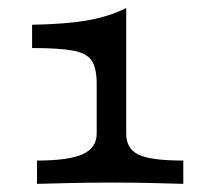

<svg xmlns="http://www.w3.org/2000/svg" viewBox="-20 -452 498 472"><path d="M71 0V-57.3Q149.2 -57.3 183.5 -73Q217.7 -88.7 217.7 -123.4V-246Q217.7 -283.1 206 -302Q194.4 -321 160.5 -327.4Q126.6 -333.9 58.9 -333.9V-391.1Q142.7 -392.7 195.6 -402Q248.4 -411.3 290.3 -432.3V-123.4Q290.3 -86.3 320.6 -71.8Q350.8 -57.3 430.6 -57.3V0Q404.8 -0.8 356.5 -2Q308.1 -3.2 256.5 -3.2Q200.8 -3.2 150 -2Q99.2 -0.8 71 0Z"/></svg>

Font: Playfair 5pt SemiExpanded Light
Style: Regular
Weight: 300
Width: 6
Designer: Claus Eggers Sørensen
Foundry: Claus Eggers Sørensen
Version: Version 2.203